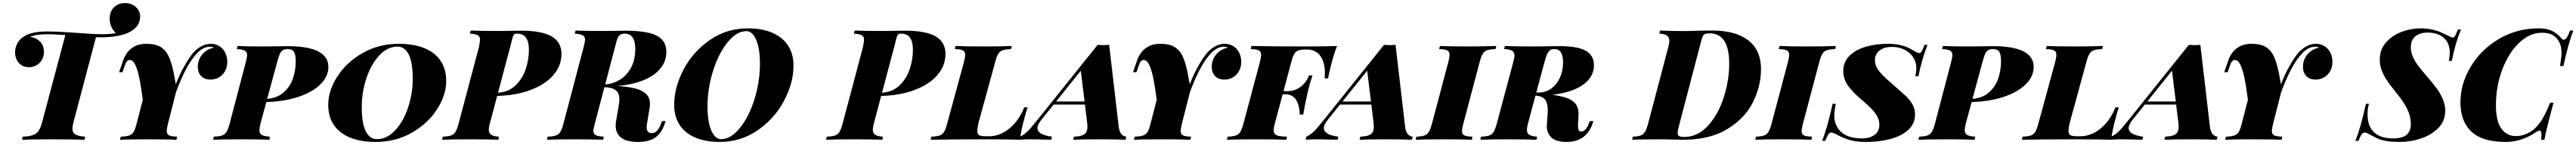

<svg xmlns="http://www.w3.org/2000/svg" viewBox="-20 -906 16687 940"><path d="M887.7 -799.8Q887.7 -726.6 803.7 -690.9Q737.8 -664.1 630.4 -664.1Q611.8 -664.1 601.6 -664.6L456.5 -116.2Q449.2 -89.8 449.2 -72.8Q449.2 -46.4 468 -34.7Q486.8 -22.9 531.7 -20L527.3 0Q457 -2.9 318.4 -2.9Q185.5 -2.9 122.6 0L126.5 -20Q169.4 -21.5 193.1 -30.3Q216.8 -39.1 230.2 -58.6Q243.7 -78.1 253.4 -116.2L403.3 -678.7Q327.1 -684.1 289.6 -684.1Q210.9 -684.1 175.3 -667Q214.8 -661.6 239.7 -636Q264.6 -610.4 264.6 -569.8Q264.6 -541.5 251.7 -518.8Q238.8 -496.1 216.6 -483.2Q194.3 -470.2 167.5 -470.2Q139.6 -470.2 119.1 -483.4Q98.6 -496.6 88.1 -518.8Q77.6 -541 77.6 -566.9Q77.6 -598.6 94.5 -628.7Q111.3 -658.7 150.4 -678.2Q199.7 -702.1 284.7 -702.1Q355 -702.1 483.9 -692.4Q590.8 -684.1 640.6 -684.1Q691.4 -684.1 730.5 -691.4Q712.9 -707.5 701.7 -731.9Q690.4 -756.3 690.4 -786.1Q690.4 -816.4 703.1 -838.9Q715.8 -861.3 738.3 -873.8Q760.7 -886.2 789.6 -886.2Q818.4 -886.2 840.8 -874Q863.3 -861.8 875.5 -842Q887.7 -822.3 887.7 -799.8Z M1452.1 -505.9Q1452.1 -471.2 1437.7 -445.1Q1423.3 -418.9 1398.4 -404.5Q1373.5 -390.1 1343.3 -390.1Q1305.7 -390.1 1283.4 -412.4Q1261.2 -434.6 1261.2 -474.1Q1261.2 -503.9 1274.2 -529.5Q1287.1 -555.2 1310.8 -573Q1334.5 -590.8 1365.2 -597.2Q1356.9 -603 1339.4 -603Q1296.9 -603 1257.3 -562Q1187 -489.7 1120.1 -309.1L1068.4 -106Q1060.1 -73.7 1060.1 -57.6Q1060.1 -43 1066.7 -35.2Q1073.2 -27.3 1087.4 -24.2Q1101.6 -21 1127.4 -20L1122.6 0Q1059.6 -2.9 937.5 -2.9Q815.9 -2.9 757.3 0L762.2 -20Q799.3 -21.5 817.6 -28.1Q835.9 -34.7 845.9 -51.8Q856 -68.8 865.2 -106L904.8 -258.8Q893.6 -346.7 881.8 -402.6Q870.1 -458.5 855.2 -487.8Q840.3 -517.1 820.3 -517.1Q800.3 -517.1 789.6 -483.9L773.4 -438H751.5L776.4 -511.2Q794.4 -564 832.3 -593Q870.1 -622.1 928.2 -622.1Q986.3 -622.1 1021.2 -600.8Q1056.2 -579.6 1076.4 -532.5Q1096.7 -485.4 1111.3 -399.9L1118.7 -359.4Q1142.1 -420.9 1171.4 -473.1Q1200.7 -525.4 1225.1 -556.2Q1250 -586.9 1281.2 -604.5Q1312.5 -622.1 1345.2 -622.1Q1376.5 -622.1 1400.9 -606.7Q1425.3 -591.3 1438.7 -564.7Q1452.1 -538.1 1452.1 -505.9Z M1660.2 -62.5Q1660.2 -41 1675 -31.7Q1689.9 -22.5 1728.5 -20L1724.6 0Q1655.8 -2.9 1546.9 -2.9Q1420.9 -2.9 1360.8 0L1364.7 -20Q1400.9 -21.5 1418.7 -27.8Q1436.5 -34.2 1447.3 -51.3Q1458 -68.4 1467.8 -106L1571.8 -502Q1580.6 -537.1 1580.6 -549.3Q1580.6 -568.4 1565.9 -577.4Q1551.3 -586.4 1513.7 -587.9L1518.6 -607.9Q1577.1 -605 1688.5 -605Q1733.4 -605 1787.1 -606Q1826.2 -606.9 1839.8 -606.9Q2106.9 -606.9 2106.9 -472.2Q2106.9 -411.1 2056.4 -360.4Q2005.9 -309.6 1914.3 -278.6Q1822.8 -247.6 1705.1 -244.6L1667.5 -106Q1660.2 -75.7 1660.2 -62.5ZM1774.9 -502 1710.4 -265.1Q1775.9 -270.5 1817.1 -306.9Q1858.4 -343.3 1877 -396.5Q1895.5 -449.7 1895.5 -508.8Q1895.5 -552.2 1884 -570.1Q1872.6 -587.9 1842.8 -587.9Q1822.3 -587.9 1810.5 -579.8Q1798.8 -571.8 1791.5 -554.4Q1784.2 -537.1 1774.9 -502Z M2106 -227.1Q2106 -317.4 2164.8 -409.7Q2223.6 -502 2328.4 -562Q2433.1 -622.1 2564 -622.1Q2655.8 -622.1 2724.6 -595.5Q2793.5 -568.8 2831.8 -514.9Q2870.1 -460.9 2870.1 -380.9Q2870.1 -290.5 2811.3 -198.2Q2752.4 -106 2647.7 -45.9Q2543 14.2 2412.1 14.2Q2320.3 14.2 2251.5 -12.5Q2182.6 -39.1 2144.3 -93Q2106 -147 2106 -227.1ZM2323.2 -212.9Q2323.2 -105 2349.4 -54.4Q2375.5 -3.9 2420.9 -3.9Q2485.8 -3.9 2539.3 -60.8Q2592.8 -117.7 2623 -208.3Q2653.3 -298.8 2653.3 -395Q2653.3 -502.9 2627 -553.5Q2600.6 -604 2555.2 -604Q2490.2 -604 2437 -547.1Q2383.8 -490.2 2353.5 -399.7Q2323.2 -309.1 2323.2 -212.9Z M3146 -65.9Q3146 -43.9 3160.9 -33Q3175.8 -22 3211.4 -20L3207.5 0Q3138.7 -2.9 3033.7 -2.9Q2903.8 -2.9 2843.8 0L2847.7 -20Q2883.8 -21.5 2901.6 -27.8Q2919.4 -34.2 2930.2 -51.3Q2940.9 -68.4 2950.7 -106L3082.5 -602.1Q3089.4 -640.1 3089.4 -647.9Q3089.4 -668 3075.2 -677Q3061 -686 3023.4 -688L3028.8 -708Q3086.9 -705.1 3211.4 -705.1Q3235.4 -705.1 3283.2 -706.1Q3332 -707 3357.4 -707Q3489.3 -707 3553 -669.9Q3616.7 -632.8 3616.7 -556.2Q3616.7 -480.5 3564.5 -419.7Q3512.2 -358.9 3417.5 -323Q3322.8 -287.1 3200.2 -284.2L3152.8 -106Q3146 -81.5 3146 -65.9ZM3405.8 -583Q3405.8 -634.8 3387.2 -661.4Q3368.7 -688 3328.6 -688Q3317.4 -688 3311.5 -683.6Q3305.7 -679.2 3302.2 -669.4Q3298.8 -659.7 3293.5 -636.7L3284.7 -602.1L3205.6 -304.7Q3275.4 -309.6 3320.3 -353.5Q3365.2 -397.5 3385.5 -459.2Q3405.8 -521 3405.8 -583Z M4291 -121.1 4286.6 -107.9Q4267.1 -44.4 4225.3 -15.1Q4183.6 14.2 4111.8 14.2Q4039.6 14.2 4003.7 -13.2Q3967.8 -40.5 3967.8 -90.8Q3967.8 -104.5 3969.7 -116.2L3988.8 -230Q3991.7 -247.6 3991.7 -263.7Q3991.7 -299.8 3970 -319.3Q3948.2 -338.9 3895 -341.3L3833 -106Q3823.2 -68.8 3823.2 -57.1Q3823.2 -38.6 3837.9 -30.3Q3852.5 -22 3890.6 -20L3886.7 0Q3817.9 -2.9 3709 -2.9Q3583 -2.9 3522.9 0L3526.9 -20Q3563 -21.5 3580.8 -27.8Q3598.6 -34.2 3609.4 -51.3Q3620.1 -68.4 3629.9 -106L3760.7 -602.1Q3769.5 -637.2 3769.5 -648.9Q3769.5 -668 3754.9 -676.8Q3740.2 -685.5 3702.6 -688L3708 -708Q3766.1 -705.1 3877.9 -705.1Q3920.9 -705.1 3973.6 -706.1Q4014.6 -707 4030.8 -707Q4123 -707 4181.2 -693.4Q4239.3 -679.7 4267.6 -649.4Q4295.9 -619.1 4295.9 -568.8Q4295.9 -508.3 4257.1 -461.4Q4218.3 -414.6 4147 -385.7Q4075.7 -356.9 3979.5 -348.6Q4045.4 -344.2 4090.6 -333.5Q4135.7 -322.8 4162.8 -298.6Q4189.9 -274.4 4189.9 -232.4Q4189.9 -220.2 4188 -209L4170.9 -105Q4168.5 -90.3 4168.5 -81.5Q4168.5 -43 4200.7 -43Q4221.2 -43 4236.1 -58.8Q4251 -74.7 4262.7 -106.9L4267.6 -121.1ZM3972.7 -636.2 3899.9 -358.9Q3947.8 -361.3 3992.4 -387.5Q4037.1 -413.6 4065.9 -464.8Q4094.7 -516.1 4094.7 -589.8Q4094.7 -688 4024.9 -688Q4003.9 -688 3992.4 -677Q3981 -666 3972.7 -636.2Z M4823.7 -722.2Q4915.5 -722.2 4981.9 -693.8Q5048.3 -665.5 5084 -611.3Q5119.6 -557.1 5119.6 -481Q5119.6 -368.2 5058.3 -252.7Q4997.1 -137.2 4887.5 -61.5Q4777.8 14.2 4641.6 14.2Q4549.8 14.2 4483.4 -14.2Q4417 -42.5 4381.8 -96.4Q4346.7 -150.4 4346.7 -226.1Q4346.7 -339.4 4407.5 -455.1Q4468.3 -570.8 4577.6 -646.5Q4687 -722.2 4823.7 -722.2ZM4562.5 -212.9Q4562.5 -148.9 4573.7 -101.6Q4585 -54.2 4605 -29.1Q4625 -3.9 4650.4 -3.9Q4713.4 -3.9 4772 -75.9Q4830.6 -147.9 4866.5 -262.2Q4902.3 -376.5 4902.3 -495.1Q4902.3 -559.1 4891.1 -606.4Q4879.9 -653.8 4860.1 -679Q4840.3 -704.1 4814.5 -704.1Q4751.5 -704.1 4692.9 -632.1Q4634.3 -560.1 4598.4 -445.8Q4562.5 -331.5 4562.5 -212.9Z M5633.3 -65.9Q5633.3 -43.9 5648.2 -33Q5663.1 -22 5698.7 -20L5694.8 0Q5626 -2.9 5521 -2.9Q5391.1 -2.9 5331.1 0L5335 -20Q5371.1 -21.5 5388.9 -27.8Q5406.7 -34.2 5417.5 -51.3Q5428.2 -68.4 5438 -106L5569.8 -602.1Q5576.7 -640.1 5576.7 -647.9Q5576.7 -668 5562.5 -677Q5548.3 -686 5510.7 -688L5516.1 -708Q5574.2 -705.1 5698.7 -705.1Q5722.7 -705.1 5770.5 -706.1Q5819.3 -707 5844.7 -707Q5976.6 -707 6040.3 -669.9Q6104 -632.8 6104 -556.2Q6104 -480.5 6051.8 -419.7Q5999.5 -358.9 5904.8 -323Q5810.1 -287.1 5687.5 -284.2L5640.1 -106Q5633.3 -81.5 5633.3 -65.9ZM5893.1 -583Q5893.1 -634.8 5874.5 -661.4Q5856 -688 5815.9 -688Q5804.7 -688 5798.8 -683.6Q5793 -679.2 5789.6 -669.4Q5786.1 -659.7 5780.8 -636.7L5772 -602.1L5692.9 -304.7Q5762.7 -309.6 5807.6 -353.5Q5852.5 -397.5 5872.8 -459.2Q5893.1 -521 5893.1 -583Z M6612.3 -127.9Q6596.7 -75.2 6585.9 0Q6518.1 -2.9 6359.9 -2.9Q6124 -2.9 6008.3 0L6012.2 -20Q6048.3 -21.5 6066.2 -27.8Q6084 -34.2 6094.7 -51.3Q6105.5 -68.4 6115.2 -106L6223.1 -502Q6231.4 -533.7 6231.4 -549.8Q6231.4 -564.9 6224.6 -572.8Q6217.8 -580.6 6203.9 -583.7Q6189.9 -586.9 6164.1 -587.9L6168.9 -607.9Q6227.5 -605 6357.9 -605Q6462.9 -605 6533.2 -607.9L6528.3 -587.9Q6491.7 -586.4 6473.9 -580.1Q6456.1 -573.7 6445.6 -556.9Q6435.1 -540 6425.3 -502L6316.9 -106Q6310.1 -74.2 6310.1 -57.6Q6310.1 -36.6 6322 -29.8Q6334 -22.9 6364.3 -22.9H6392.1Q6428.7 -22.9 6469.5 -41.7Q6510.3 -60.5 6548.8 -102.5Q6587.4 -144.5 6614.3 -210H6636.2Q6626 -183.6 6612.3 -127.9Z M7275.4 -20 7270 0Q7212.4 -2.9 7101.1 -2.9Q6985.4 -2.9 6931.2 0L6936 -20Q6966.8 -21.5 6985.4 -27.1Q7003.9 -32.7 7013.7 -46.1Q7023.4 -59.6 7023.4 -84.5Q7023.4 -97.2 7022.5 -104L7007.3 -228H6804.2L6726.1 -130.9Q6699.7 -98.1 6699.7 -75.7Q6699.7 -32.2 6793.5 -20L6789.1 0Q6700.2 -2.9 6647.5 -2.9Q6613.3 -2.9 6582 0L6586.4 -20Q6605.5 -28.8 6621.1 -41.3Q6636.7 -53.7 6655.5 -75.4Q6674.3 -97.2 6708 -139.2L7089.4 -615.2Q7114.7 -613.3 7127 -613.3Q7139.6 -613.3 7164.1 -615.2L7226.1 -84Q7230.5 -50.8 7244.1 -35.9Q7257.8 -21 7275.4 -20ZM6980.5 -447.8 6820.3 -248H7004.9Z M8019.5 -505.9Q8019.5 -471.2 8005.1 -445.1Q7990.7 -418.9 7965.8 -404.5Q7940.9 -390.1 7910.6 -390.1Q7873 -390.1 7850.8 -412.4Q7828.6 -434.6 7828.6 -474.1Q7828.6 -503.9 7841.6 -529.5Q7854.5 -555.2 7878.2 -573Q7901.9 -590.8 7932.6 -597.2Q7924.3 -603 7906.7 -603Q7864.3 -603 7824.7 -562Q7754.4 -489.7 7687.5 -309.1L7635.7 -106Q7627.4 -73.7 7627.4 -57.6Q7627.4 -43 7634 -35.2Q7640.6 -27.3 7654.8 -24.2Q7668.9 -21 7694.8 -20L7689.9 0Q7627 -2.9 7504.9 -2.9Q7383.3 -2.9 7324.7 0L7329.6 -20Q7366.7 -21.5 7385 -28.1Q7403.3 -34.7 7413.3 -51.8Q7423.3 -68.8 7432.6 -106L7472.2 -258.8Q7460.9 -346.7 7449.2 -402.6Q7437.5 -458.5 7422.6 -487.8Q7407.7 -517.1 7387.7 -517.1Q7367.7 -517.1 7356.9 -483.9L7340.8 -438H7318.8L7343.8 -511.2Q7361.8 -564 7399.7 -593Q7437.5 -622.1 7495.6 -622.1Q7553.7 -622.1 7588.6 -600.8Q7623.5 -579.6 7643.8 -532.5Q7664.1 -485.4 7678.7 -399.9L7686 -359.4Q7709.5 -420.9 7738.8 -473.1Q7768.1 -525.4 7792.5 -556.2Q7817.4 -586.9 7848.6 -604.5Q7879.9 -622.1 7912.6 -622.1Q7943.8 -622.1 7968.3 -606.7Q7992.7 -591.3 8006.1 -564.7Q8019.5 -538.1 8019.5 -505.9Z M8640.1 -607.9Q8617.2 -548.3 8601.1 -483.9Q8589.4 -437 8582 -397.9H8560.1Q8561.5 -415.5 8561.5 -432.1Q8561.5 -504.9 8531 -544.9Q8500.5 -585 8446.3 -585H8442.9Q8407.7 -585 8390.6 -579.3Q8373.5 -573.7 8363.3 -556.9Q8353 -540 8343.3 -502L8293.5 -314.9H8317.9Q8364.3 -314.9 8401.4 -341.3Q8438.5 -367.7 8459 -417H8481Q8459.5 -352.1 8447.3 -294.9Q8435.5 -245.1 8420.9 -163.1H8398.9Q8393.6 -294.9 8304.2 -294.9H8288.1L8237.3 -106Q8230 -78.1 8230 -61.5Q8230 -44.9 8238.3 -36.4Q8246.6 -27.8 8264.4 -24.4Q8282.2 -21 8315.9 -20L8312 0Q8244.6 -2.9 8113.3 -2.9Q7987.3 -2.9 7927.2 0L7931.2 -20Q7967.3 -21.5 7985.1 -27.8Q8002.9 -34.2 8013.7 -51.3Q8024.4 -68.4 8034.2 -106L8140.1 -502Q8148.4 -533.7 8148.4 -549.8Q8148.4 -564.9 8141.6 -572.8Q8134.8 -580.6 8120.8 -583.7Q8106.9 -586.9 8081.1 -587.9L8085.9 -607.9Q8201.2 -605 8433.1 -605Q8577.1 -605 8640.1 -607.9Z M9130.4 -20 9125 0Q9067.4 -2.9 8956.1 -2.9Q8840.3 -2.9 8786.1 0L8791 -20Q8821.8 -21.5 8840.3 -27.1Q8858.9 -32.7 8868.7 -46.1Q8878.4 -59.6 8878.4 -84.5Q8878.4 -97.2 8877.4 -104L8862.3 -228H8659.2L8581.1 -130.9Q8554.7 -98.1 8554.7 -75.7Q8554.7 -32.2 8648.4 -20L8644 0Q8555.2 -2.9 8502.4 -2.9Q8468.3 -2.9 8437 0L8441.4 -20Q8460.4 -28.8 8476.1 -41.3Q8491.7 -53.7 8510.5 -75.4Q8529.3 -97.2 8563 -139.2L8944.3 -615.2Q8969.7 -613.3 8981.9 -613.3Q8994.6 -613.3 9019 -615.2L9081.1 -84Q9085.4 -50.8 9099.1 -35.9Q9112.8 -21 9130.4 -20ZM8835.4 -447.8 8675.3 -248H8859.9Z M9449.7 -57.1Q9449.7 -42.5 9456.3 -34.9Q9462.9 -27.3 9477.1 -24.2Q9491.2 -21 9517.1 -20L9513.2 0Q9448.7 -2.9 9326.2 -2.9Q9208 -2.9 9149.4 0L9154.3 -20Q9189 -21.5 9206.5 -27.8Q9224.1 -34.2 9234.9 -51.5Q9245.6 -68.8 9255.4 -106L9360.4 -502Q9368.7 -533.7 9368.7 -549.8Q9368.7 -564.9 9361.8 -572.8Q9355 -580.6 9341.1 -583.7Q9327.1 -586.9 9301.3 -587.9L9306.2 -607.9Q9361.8 -605 9483.4 -605Q9595.7 -605 9671.4 -607.9L9666.5 -587.9Q9629.4 -586.4 9611.6 -580.1Q9593.8 -573.7 9583.5 -556.6Q9573.2 -539.6 9563.5 -502L9458.5 -106Q9449.7 -71.8 9449.7 -57.1Z M10300.3 -121.1 10296.4 -107.9Q10255.9 14.2 10125 14.2Q10057.6 14.2 10026.9 -16.1Q9996.1 -46.4 9999 -97.2L10004.4 -172.9Q10004.9 -180.2 10004.9 -193.4Q10004.9 -237.3 9988 -259.5Q9971.2 -281.7 9930.2 -286.1H9925.3L9877 -106Q9870.1 -80.1 9870.1 -64Q9870.1 -42 9885 -32.2Q9899.9 -22.5 9936 -20L9932.1 0Q9863.3 -2.9 9754.4 -2.9Q9628.4 -2.9 9568.4 0L9572.3 -20Q9608.4 -21.5 9626 -27.6Q9643.6 -33.7 9654.3 -50.8Q9665 -67.9 9675.3 -106L9781.2 -502Q9789.6 -532.7 9789.6 -546.9Q9789.6 -566.9 9774.7 -576.4Q9759.8 -585.9 9722.2 -587.9L9727.1 -607.9Q9785.6 -605 9899.4 -605Q9969.2 -605 10022 -606.4L10081.1 -606.9Q10200.2 -606.9 10252.2 -576.4Q10304.2 -545.9 10304.2 -483.9Q10304.2 -432.6 10272 -392.6Q10239.7 -352.5 10179 -326.7Q10118.2 -300.8 10034.7 -291.5Q10096.7 -283.2 10134 -268.6Q10171.4 -253.9 10189 -227.3Q10206.5 -200.7 10204.1 -158.2L10201.2 -105Q10200.7 -100.1 10200.7 -91.3Q10200.7 -53.2 10220.2 -53.2Q10251.5 -53.2 10272 -106.9L10277.3 -121.1ZM9983.4 -502 9930.7 -306.2H9948.2Q9990.7 -306.2 10026.4 -331.3Q10062 -356.4 10083 -401.1Q10104 -445.8 10104 -502Q10104 -543.9 10090.6 -565.9Q10077.1 -587.9 10047.4 -587.9Q10030.3 -587.9 10019.3 -580.1Q10008.3 -572.3 10000.2 -554Q9992.2 -535.6 9983.4 -502Z M10880.4 0Q10871.1 0 10835 -1Q10779.3 -2.9 10722.2 -2.9Q10612.3 -2.9 10552.2 0L10555.2 -20Q10589.4 -21.5 10606.7 -27.8Q10624 -34.2 10634.8 -51.5Q10645.5 -68.8 10655.3 -106L10786.1 -602.1Q10792.5 -626 10792.5 -641.1Q10792.5 -662.6 10778.1 -674.3Q10763.7 -686 10728 -688L10731.4 -708Q10811 -704.6 10886.7 -704.6L10923.3 -705.1Q11006.8 -708 11071.3 -708Q11221.2 -708 11303.7 -644.5Q11386.2 -581.1 11386.2 -457Q11386.2 -348.6 11334.2 -243.9Q11282.2 -139.2 11168.5 -69.6Q11054.7 0 10880.4 0ZM11180.2 -493.2Q11180.2 -689.9 11053.2 -689.9Q11031.7 -689.9 11022.2 -685.1Q11012.7 -680.2 11007.3 -666.7Q11002 -653.3 10992.7 -617.2L10989.3 -604L10858.4 -104Q10846.2 -58.6 10846.2 -44.4Q10846.2 -29.8 10855.5 -23.9Q10864.7 -18.1 10888.2 -18.1Q10976.1 -18.1 11042.7 -91.1Q11109.4 -164.1 11144.8 -274.7Q11180.2 -385.3 11180.2 -493.2Z M11649.4 -57.1Q11649.4 -42.5 11656 -34.9Q11662.6 -27.3 11676.8 -24.2Q11690.9 -21 11716.8 -20L11712.9 0Q11648.4 -2.9 11525.9 -2.9Q11407.7 -2.9 11349.1 0L11354 -20Q11388.7 -21.5 11406.2 -27.8Q11423.8 -34.2 11434.6 -51.5Q11445.3 -68.8 11455.1 -106L11560.1 -502Q11568.4 -533.7 11568.4 -549.8Q11568.4 -564.9 11561.5 -572.8Q11554.7 -580.6 11540.8 -583.7Q11526.9 -586.9 11501 -587.9L11505.9 -607.9Q11561.5 -605 11683.1 -605Q11795.4 -605 11871.1 -607.9L11866.2 -587.9Q11829.1 -586.4 11811.3 -580.1Q11793.5 -573.7 11783.2 -556.6Q11772.9 -539.6 11763.2 -502L11658.2 -106Q11649.4 -71.8 11649.4 -57.1Z M12405.8 -411.1H12385.7Q12392.1 -438.5 12392.1 -466.8Q12392.1 -504.9 12371.3 -535.6Q12350.6 -566.4 12314.7 -584.2Q12278.8 -602.1 12235.8 -602.1Q12199.2 -602.1 12174.1 -590.6Q12148.9 -579.1 12136.5 -560.1Q12124 -541 12124 -518.1Q12124 -493.2 12133.8 -472.2Q12143.6 -451.2 12169.2 -424.1Q12194.8 -397 12246.1 -353Q12302.2 -304.7 12328.4 -279.1Q12354.5 -253.4 12369.1 -225.8Q12383.8 -198.2 12383.8 -164.1Q12383.8 -104 12339.8 -64Q12295.9 -23.9 12224.1 -4.9Q12152.3 14.2 12067.9 14.2Q12011.2 14.2 11971.2 4.4Q11931.2 -5.4 11885.7 -28.8Q11854 -46.9 11841.8 -46.9Q11830.6 -46.9 11822.5 -35.2Q11814.5 -23.4 11801.8 6.8H11781.7Q11814.9 -72.3 11850.1 -232.9H11870.1Q11860.8 -184.6 11860.8 -159.2Q11860.8 -89.8 11906.5 -49.3Q11952.1 -8.8 12042 -8.8Q12087.9 -8.8 12120.4 -30.8Q12152.8 -52.7 12152.8 -98.1Q12152.8 -134.3 12127.9 -169.7Q12103 -205.1 12042 -255.9Q11976.6 -310.5 11947.8 -353.3Q11918.9 -396 11918.9 -444.8Q11918.9 -504.9 11959.7 -544.7Q12000.5 -584.5 12066.2 -603.3Q12131.8 -622.1 12207 -622.1Q12298.8 -622.1 12360.8 -585.9L12371.6 -579.6Q12401.4 -562 12411.1 -562Q12420.4 -562 12427.5 -574.2Q12434.6 -586.4 12444.8 -615.2H12464.8Q12426.8 -520 12405.8 -411.1Z M12705.6 -62.5Q12705.6 -41 12720.5 -31.7Q12735.4 -22.5 12773.9 -20L12770 0Q12701.2 -2.9 12592.3 -2.9Q12466.3 -2.9 12406.2 0L12410.2 -20Q12446.3 -21.5 12464.1 -27.8Q12481.9 -34.2 12492.7 -51.3Q12503.4 -68.4 12513.2 -106L12617.2 -502Q12626 -537.1 12626 -549.3Q12626 -568.4 12611.3 -577.4Q12596.7 -586.4 12559.1 -587.9L12564 -607.9Q12622.6 -605 12733.9 -605Q12778.8 -605 12832.5 -606Q12871.6 -606.9 12885.3 -606.9Q13152.3 -606.9 13152.3 -472.2Q13152.3 -411.1 13101.8 -360.4Q13051.3 -309.6 12959.7 -278.6Q12868.2 -247.6 12750.5 -244.6L12712.9 -106Q12705.6 -75.7 12705.6 -62.5ZM12820.3 -502 12755.9 -265.1Q12821.3 -270.5 12862.5 -306.9Q12903.8 -343.3 12922.4 -396.5Q12940.9 -449.7 12940.9 -508.8Q12940.9 -552.2 12929.4 -570.1Q12918 -587.9 12888.2 -587.9Q12867.7 -587.9 12856 -579.8Q12844.2 -571.8 12836.9 -554.4Q12829.6 -537.1 12820.3 -502Z M13680.2 -127.9Q13664.6 -75.2 13653.8 0Q13585.9 -2.9 13427.7 -2.9Q13191.9 -2.9 13076.2 0L13080.1 -20Q13116.2 -21.5 13134 -27.8Q13151.9 -34.2 13162.6 -51.3Q13173.3 -68.4 13183.1 -106L13291 -502Q13299.3 -533.7 13299.3 -549.8Q13299.3 -564.9 13292.5 -572.8Q13285.6 -580.6 13271.7 -583.7Q13257.8 -586.9 13231.9 -587.9L13236.8 -607.9Q13295.4 -605 13425.8 -605Q13530.8 -605 13601.1 -607.9L13596.2 -587.9Q13559.6 -586.4 13541.7 -580.1Q13523.9 -573.7 13513.4 -556.9Q13502.9 -540 13493.2 -502L13384.8 -106Q13377.9 -74.2 13377.9 -57.6Q13377.9 -36.6 13389.9 -29.8Q13401.9 -22.9 13432.1 -22.9H13460Q13496.6 -22.9 13537.4 -41.7Q13578.1 -60.5 13616.7 -102.5Q13655.3 -144.5 13682.1 -210H13704.1Q13693.8 -183.6 13680.2 -127.9Z M14343.3 -20 14337.9 0Q14280.3 -2.9 14168.9 -2.9Q14053.2 -2.9 13999 0L14003.9 -20Q14034.7 -21.5 14053.2 -27.1Q14071.8 -32.7 14081.5 -46.1Q14091.3 -59.6 14091.3 -84.5Q14091.3 -97.2 14090.3 -104L14075.2 -228H13872.1L13793.9 -130.9Q13767.6 -98.1 13767.6 -75.7Q13767.6 -32.2 13861.3 -20L13856.9 0Q13768.1 -2.9 13715.3 -2.9Q13681.2 -2.9 13649.9 0L13654.3 -20Q13673.3 -28.8 13689 -41.3Q13704.6 -53.7 13723.4 -75.4Q13742.2 -97.2 13775.9 -139.2L14157.2 -615.2Q14182.6 -613.3 14194.8 -613.3Q14207.5 -613.3 14231.9 -615.2L14293.9 -84Q14298.3 -50.8 14312 -35.9Q14325.7 -21 14343.3 -20ZM14048.3 -447.8 13888.2 -248H14072.8Z M15087.4 -505.9Q15087.4 -471.2 15073 -445.1Q15058.6 -418.9 15033.7 -404.5Q15008.8 -390.1 14978.5 -390.1Q14940.9 -390.1 14918.7 -412.4Q14896.5 -434.6 14896.5 -474.1Q14896.5 -503.9 14909.4 -529.5Q14922.4 -555.2 14946 -573Q14969.7 -590.8 15000.5 -597.2Q14992.2 -603 14974.6 -603Q14932.1 -603 14892.6 -562Q14822.3 -489.7 14755.4 -309.1L14703.6 -106Q14695.3 -73.7 14695.3 -57.6Q14695.3 -43 14701.9 -35.2Q14708.5 -27.3 14722.7 -24.2Q14736.8 -21 14762.7 -20L14757.8 0Q14694.8 -2.9 14572.8 -2.9Q14451.2 -2.9 14392.6 0L14397.5 -20Q14434.6 -21.5 14452.9 -28.1Q14471.2 -34.7 14481.2 -51.8Q14491.2 -68.8 14500.5 -106L14540 -258.8Q14528.8 -346.7 14517.1 -402.6Q14505.4 -458.5 14490.5 -487.8Q14475.6 -517.1 14455.6 -517.1Q14435.5 -517.1 14424.8 -483.9L14408.7 -438H14386.7L14411.6 -511.2Q14429.7 -564 14467.5 -593Q14505.4 -622.1 14563.5 -622.1Q14621.6 -622.1 14656.5 -600.8Q14691.4 -579.6 14711.7 -532.5Q14731.9 -485.4 14746.6 -399.9L14753.9 -359.4Q14777.3 -420.9 14806.6 -473.1Q14835.9 -525.4 14860.4 -556.2Q14885.3 -586.9 14916.5 -604.5Q14947.8 -622.1 14980.5 -622.1Q15011.7 -622.1 15036.1 -606.7Q15060.5 -591.3 15074 -564.7Q15087.4 -538.1 15087.4 -505.9Z M15860.8 -511.2H15840.8Q15847.2 -538.1 15847.2 -565.9Q15847.2 -626.5 15808.8 -660.6Q15770.5 -694.8 15703.1 -694.8Q15655.8 -694.8 15625.5 -671.4Q15595.2 -647.9 15595.2 -598.1Q15595.2 -567.4 15609.1 -536.6Q15623 -505.9 15643.8 -478.5Q15664.6 -451.2 15699.2 -411.1Q15738.3 -365.7 15761.7 -334.2Q15785.2 -302.7 15801.5 -265.4Q15817.9 -228 15817.9 -188Q15817.9 -120.1 15771.5 -74.5Q15725.1 -28.8 15657.7 -7.3Q15590.3 14.2 15526.9 14.2Q15476.1 14.2 15443.6 9.3Q15411.1 4.4 15387.9 -4.9Q15364.7 -14.2 15333 -32.2Q15306.6 -46.9 15298.8 -46.9Q15289.6 -46.9 15283.4 -42.5Q15277.3 -38.1 15271.5 -27.1Q15265.6 -16.1 15255.9 6.8H15235.8Q15269 -72.3 15304.2 -232.9H15324.2Q15314.9 -207 15314.9 -164.1Q15314.9 -87.4 15357.4 -48.1Q15399.9 -8.8 15478 -8.8Q15543 -8.8 15569.1 -33.2Q15595.2 -57.6 15595.2 -101.1Q15595.2 -141.1 15581.3 -177Q15567.4 -212.9 15547.1 -242.7Q15526.9 -272.5 15493.2 -314.5Q15460 -356 15440.4 -384.5Q15420.9 -413.1 15407.5 -447.3Q15394 -481.4 15394 -519Q15394 -585 15434.3 -630.9Q15474.6 -676.8 15535.4 -699.5Q15596.2 -722.2 15657.2 -722.2Q15699.7 -722.2 15733.6 -714.4Q15767.6 -706.5 15784.2 -699.2Q15800.8 -691.9 15834 -675.8Q15850.1 -668.9 15844.7 -670.9Q15862.3 -662.1 15867.2 -662.1Q15875 -662.1 15882.6 -674.6Q15890.1 -687 15899.9 -714.8H15919.9Q15881.8 -622.1 15860.8 -511.2Z M16583.5 -478H16561.5Q16571.3 -535.6 16571.3 -564.5Q16571.3 -608.4 16554.2 -637.2Q16535.6 -668.9 16509.3 -681.4Q16482.9 -693.8 16444.3 -693.8Q16365.7 -693.8 16297.1 -628.7Q16228.5 -563.5 16187.5 -455.1Q16146.5 -346.7 16146.5 -223.1Q16146.5 -122.1 16180.9 -73Q16215.3 -23.9 16277.3 -23.9Q16311 -23.9 16346.4 -39.3Q16381.8 -54.7 16407.2 -82Q16433.6 -110.4 16453.1 -145Q16472.7 -179.7 16497.6 -240.2H16519.5Q16472.2 -66.9 16460.4 0H16438.5Q16441.4 -21.5 16441.4 -34.2Q16441.4 -59.6 16428.7 -59.6Q16420.9 -59.6 16408.2 -50.8Q16314.5 14.2 16208.5 14.2Q16059.6 14.2 15988 -52.2Q15916.5 -118.7 15916.5 -242.2Q15916.5 -362.3 15982.7 -473.1Q16048.8 -584 16165 -653.1Q16281.2 -722.2 16423.3 -722.2Q16478 -722.2 16511.7 -704.8Q16545.4 -687.5 16571.3 -657.2Q16578.6 -648.4 16585.9 -648.4Q16604.5 -648.4 16626.5 -708H16647.5Q16614.3 -621.6 16583.5 -478Z"/></svg>

Font: TypoPRO Playfair Display SC
Style: Italic
Weight: 900
Italic angle: -14°
Designer: Claus Eggers Sørensen
Foundry: Claus Eggers Sørensen
Version: Version 1.004;PS 001.004;hotconv 1.0.70;makeotf.lib2.5.58329